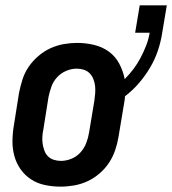

<svg xmlns="http://www.w3.org/2000/svg" viewBox="-20 -688 642 716"><path d="M206 8Q176 8 147.5 2Q119 -4 96 -19Q73 -34 57 -56.5Q41 -79 33.5 -106.5Q26 -134 26.5 -163.5Q27 -193 32 -222L51 -342Q56 -367 64 -392Q72 -417 87 -439Q102 -461 123 -479Q144 -497 168 -508Q192 -519 217.5 -523.5Q243 -528 267 -528Q300 -528 331 -520.5Q362 -513 386 -495.5Q410 -478 424.5 -451Q439 -424 445 -393Q463 -411 478 -431Q493 -451 504.5 -473Q516 -495 525 -518Q534 -541 538 -565V-566H484L501 -668H602L585 -566Q580 -533 569 -500Q558 -467 540 -436.5Q522 -406 498.5 -378.5Q475 -351 446 -329Q446 -321 444.5 -313Q443 -305 442 -298L422 -178Q418 -153 409.5 -128Q401 -103 386.5 -81Q372 -59 351 -41Q330 -23 306 -12Q282 -1 256.5 3.5Q231 8 206 8ZM207 -88Q227 -88 246.5 -96Q266 -104 280 -119.5Q294 -135 301.5 -154.5Q309 -174 312 -193L332 -313Q334 -327 335 -341Q336 -355 334.5 -368Q333 -381 328 -393.5Q323 -406 314 -415Q305 -424 292.5 -428Q280 -432 266 -432Q247 -432 227.5 -424Q208 -416 193.5 -400.5Q179 -385 172 -365.5Q165 -346 161 -327L142 -207Q139 -193 138 -179Q137 -165 139 -152Q141 -139 145.5 -126.5Q150 -114 159 -105Q168 -96 181 -92Q194 -88 207 -88Z"/></svg>

Font: Iosevka SS04 Oblique
Style: Bold
Weight: 700
Italic angle: -9°
Monospace: yes
Designer: Belleve Invis
Foundry: Belleve Invis
Version: Version 19.0.0; ttfautohint (v1.8.4)